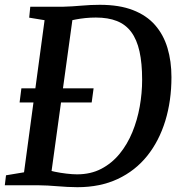

<svg xmlns="http://www.w3.org/2000/svg" viewBox="-25 -771 754 799"><path d="M101 -743H237.5Q275 -744 313.8 -747.5Q352.5 -751 390.5 -751Q471.5 -751 528.2 -729Q585 -707 620.2 -666.8Q655.5 -626.5 672 -571.2Q688.5 -516 688.5 -450Q688.5 -351.5 662.8 -267.8Q637 -184 587.5 -122.2Q538 -60.5 465 -26.2Q392 8 297 8Q276 8 255.2 6.8Q234.5 5.5 214 4Q193.5 2.5 174 1.2Q154.5 0 135.5 0H-5L0 -41.5L75 -54L160.5 -687L96.5 -697.5ZM184.5 -22.5 171.5 -65Q181 -61 203.5 -56.2Q226 -51.5 251.5 -48.5Q277 -45.5 295.5 -45.5Q352.5 -45.5 396.5 -68.5Q440.5 -91.5 472.8 -131Q505 -170.5 525.8 -221Q546.5 -271.5 556.5 -327.5Q566.5 -383.5 566.5 -439Q566.5 -508 555.5 -557.2Q544.5 -606.5 521.2 -637.8Q498 -669 461.5 -683.5Q425 -698 374 -698Q351.5 -698 330 -695.8Q308.5 -693.5 291.2 -690.2Q274 -687 263.5 -684L280.5 -718.5ZM56.5 -344.5 64 -403.5H364.5L356.5 -344.5Z"/></svg>

Font: Merriweather Light 18pt Medium
Style: Italic
Weight: 500
Italic angle: -7.8°
Version: Version 2.101